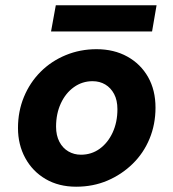

<svg xmlns="http://www.w3.org/2000/svg" viewBox="-20 -694 656 726"><path d="M268 12Q202 12 152.5 -17Q103 -46 75.5 -96.5Q48 -147 48 -210Q48 -273 70.5 -327.5Q93 -382 133.5 -422.5Q174 -463 228.5 -485.5Q283 -508 345 -508Q411 -508 461.5 -480Q512 -452 540 -402.5Q568 -353 568 -287Q568 -224 545.5 -169.5Q523 -115 481.5 -74.5Q440 -34 386 -11Q332 12 268 12ZM286 -109Q326 -109 357 -131.5Q388 -154 406 -193Q424 -232 424 -281Q424 -315 411.5 -338.5Q399 -362 378 -374.5Q357 -387 330 -387Q291 -387 259.5 -364.5Q228 -342 210 -303Q192 -264 192 -215Q192 -182 204.5 -158Q217 -134 238.5 -121.5Q260 -109 286 -109ZM173 -575 191 -674H572L555 -575Z"/></svg>

Font: DM Sans 24pt ExtraBold
Style: Italic
Weight: 800
Italic angle: -10°
Designer: Colophon Foundry, Jonny Pinhorn
Foundry: Colophon Foundry
Version: Version 4.004;gftools[0.9.30]